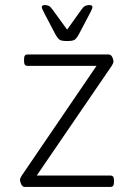

<svg xmlns="http://www.w3.org/2000/svg" viewBox="-20 -738 529 758"><path d="M78 0Q69 0 64 -10Q59 -20 59 -28Q59 -34 66 -45L361 -478H88Q75 -478 75 -496V-505Q75 -523 88 -523H408Q418 -523 423 -513Q428 -503 428 -495Q428 -489 421 -478L125 -45H416Q430 -45 430 -27V-18Q430 0 416 0ZM333 -718Q345 -718 345 -710Q345 -706 340.5 -696.5Q336 -687 332 -680L291 -602Q282 -586 274.5 -581Q267 -576 245 -576Q223 -576 215.5 -581Q208 -586 199 -602L158 -680Q145 -704 145 -710Q145 -718 157 -718Q166 -718 173 -714.5Q180 -711 189 -698L245 -621L300 -698Q309 -711 316 -714.5Q323 -718 333 -718Z"/></svg>

Font: Asap ExtraLight
Style: Regular
Weight: 200
Designer: Pablo Cosgaya
Foundry: Omnibus-Type
Version: Version 3.001; ttfautohint (v1.8.4.7-5d5b)